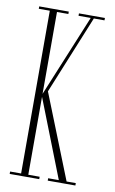

<svg xmlns="http://www.w3.org/2000/svg" viewBox="-82 -745 473 790"><g transform="rotate(10 155.0 -350.0)"><path d="M16.5 0V-10H62.5V-690H16.5V-700H140V-690H92.5V-348L233.5 -690H182.5V-700H291V-690H246.5L112.5 -362L252.5 -10H291V0H175.5V-10H220L92.5 -335.5V-10H140V0Z"/></g></svg>

Font: Imbue 100pt Thin
Style: Regular
Weight: 100
Designer: Tyler Finck
Foundry: Etcetera Type Company
Version: Version 1.102; ttfautohint (v1.8.3)